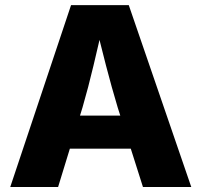

<svg xmlns="http://www.w3.org/2000/svg" viewBox="-20 -748 806 768"><path d="M21 0 264.2 -727.5H495.1L745.1 0H551.8L450.7 -318.4Q426.8 -397.9 403.8 -486.6Q380.9 -575.2 357.9 -671.4H397.5Q375 -574.7 354 -485.8Q333 -397 310.1 -318.4L212.4 0ZM186.5 -153.3V-285.6H580.1V-153.3Z"/></svg>

Font: Inter 16pt ExtraBold
Style: Regular
Weight: 800
Version: Version 4.001;git-66647c0bb